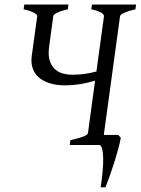

<svg xmlns="http://www.w3.org/2000/svg" viewBox="-20 -635 616 841"><path d="M279.8 -615.2 276.9 -594.2Q246.1 -587.4 230.2 -579.3Q214.4 -571.3 213.4 -564.5L194.8 -428.2Q190.4 -391.6 198.2 -368.2Q206.1 -344.7 221.4 -331.3Q236.8 -317.9 256.6 -312.7Q276.4 -307.6 295.9 -307.6Q322.8 -307.6 348.9 -311Q375 -314.5 402.3 -321.8L435.5 -564.5Q436.5 -570.3 424.1 -578.9Q411.6 -587.4 379.9 -594.2L382.8 -615.2H576.2L573.2 -594.2Q542.5 -587.4 524.7 -579.3Q506.8 -571.3 505.9 -564.5L434.6 -43.9H498L509.3 -31.7Q504.9 -8.3 497.1 20.3Q489.3 48.8 480 78.4Q470.7 107.9 460.7 135.7Q450.7 163.6 441.9 185.5H420.9Q426.8 147.9 429.7 114.3Q432.6 80.6 431.9 55.2Q431.2 29.8 426.8 14.9Q422.4 0 414.1 0H285.6L288.1 -21Q363.3 -37.6 365.2 -51.3L396.5 -281.7Q366.7 -272.5 332.3 -266.8Q297.9 -261.2 260.3 -261.2Q245.1 -261.2 227.8 -263.7Q210.4 -266.1 193.6 -271.7Q176.8 -277.3 161.9 -286.9Q147 -296.4 136.2 -310.8Q125.5 -325.2 120.6 -345Q115.7 -364.7 119.1 -390.6L143.1 -564.5Q144 -570.3 129.2 -578.9Q114.3 -587.4 83.5 -594.2L86.4 -615.2Z"/></svg>

Font: Gentium Plus
Style: Italic
Weight: 400
Italic angle: -8°
Designer: J. Victor Gaultney, Annie Olsen, Iska Routamaa
Foundry: SIL International
Version: Version 1.510